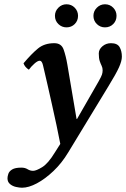

<svg xmlns="http://www.w3.org/2000/svg" viewBox="-20 -646 590 898"><path d="M295 -344 338 -90 340 -89 441 -265Q454 -288 457 -297.5Q460 -307 460 -317Q460 -329 455.5 -338Q451 -347 446.5 -360Q442 -373 442 -396Q442 -415 459 -429.5Q476 -444 499 -444Q529 -444 539.5 -425.5Q550 -407 550 -381Q550 -361 536.5 -331Q523 -301 488 -244L299 67Q269 117 230 154Q191 191 152.5 211.5Q114 232 83 232Q72 232 55.5 228.5Q39 225 27 215Q15 205 15 188Q15 179 19 167Q23 155 37 146.5Q51 138 80 138Q97 138 109 145.5Q121 153 135 153Q149 153 177 136Q205 119 236 68L262 27Q255 -11 244.5 -59.5Q234 -108 223 -157.5Q212 -207 202.5 -248.5Q193 -290 187 -315.5Q181 -341 181 -341Q176 -362 166 -362Q156 -362 140.5 -348Q125 -334 115 -320Q96 -332 90 -350Q128 -395 158 -419.5Q188 -444 234 -444Q267 -444 277.5 -414.5Q288 -385 295 -344ZM237 -572Q237 -594 253 -610Q269 -626 291 -626Q314 -626 329.5 -610Q345 -594 345 -572Q345 -549 329.5 -533.5Q314 -518 291 -518Q269 -518 253 -533.5Q237 -549 237 -572ZM417 -572Q417 -594 433 -610Q449 -626 471 -626Q494 -626 509.5 -610Q525 -594 525 -572Q525 -549 509.5 -533.5Q494 -518 471 -518Q449 -518 433 -533.5Q417 -549 417 -572Z"/></svg>

Font: Libertinus Serif SemiBold
Style: Italic
Weight: 600
Italic angle: -11.5°
Designer: Philipp H. Poll, Khaled Hosny
Foundry: Caleb Maclennan
Version: Version 7.051;RELEASE